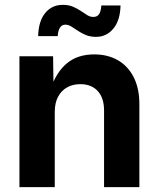

<svg xmlns="http://www.w3.org/2000/svg" viewBox="-20 -771 654 791"><path d="M205.6 -309.6V0H60.1V-539.1H198.7L200.7 -403.3H188.5Q210.4 -471.7 254.6 -509.3Q298.8 -546.9 368.2 -546.9Q424.3 -546.9 466.3 -522.5Q508.3 -498 531.2 -452.1Q554.2 -406.2 554.2 -341.8V0H408.7V-315.9Q408.7 -367.2 382.8 -395.8Q356.9 -424.3 310.5 -424.3Q279.8 -424.3 256.1 -410.9Q232.4 -397.5 219 -372.1Q205.6 -346.7 205.6 -309.6ZM375.5 -619.1Q352.1 -619.1 333.7 -626.7Q315.4 -634.3 300.8 -644.3Q286.1 -654.3 273.7 -661.9Q261.2 -669.4 249.5 -669.4Q234.4 -669.4 226.6 -656.2Q218.8 -643.1 217.8 -622.1H137.2Q138.7 -684.1 166.3 -717.5Q193.8 -751 238.8 -751Q262.7 -751 280.5 -743.4Q298.3 -735.8 312.7 -726.1Q327.1 -716.3 339.4 -708.7Q351.6 -701.2 364.3 -701.2Q380.9 -701.2 388.4 -713.1Q396 -725.1 397.5 -748.5H476.6Q475.1 -687 447 -653.1Q418.9 -619.1 375.5 -619.1Z"/></svg>

Font: Inter 18pt
Style: Bold
Weight: 700
Designer: Rasmus Andersson
Foundry: rsms
Version: Version 4.001;git-66647c0bb